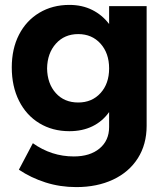

<svg xmlns="http://www.w3.org/2000/svg" viewBox="-20 -563 685 783"><path d="M578 -538V-50Q578 26 542 82.5Q506 139 441 169.5Q376 200 291 200Q225 200 165.5 181Q106 162 57 129L114 21Q190 75 281 75Q347 75 386 42.5Q425 10 425 -45V-106Q398 -68 357 -48Q316 -28 263 -28Q194 -28 140.5 -60.5Q87 -93 57.5 -152Q28 -211 28 -288Q28 -364 57.5 -421.5Q87 -479 140.5 -511Q194 -543 263 -543Q315 -543 356 -522.5Q397 -502 425 -465V-538ZM425 -284Q425 -346 390 -385Q355 -424 299 -424Q243 -424 208 -385Q173 -346 172 -284Q173 -222 207.5 -183.5Q242 -145 299 -145Q355 -145 390 -183.5Q425 -222 425 -284Z"/></svg>

Font: Gontserrat SemiBold
Style: Regular
Weight: 600
Designer: Julieta Ulanovsky
Foundry: Julieta Ulanovsky
Version: Version 6.001